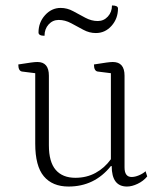

<svg xmlns="http://www.w3.org/2000/svg" viewBox="-20 -671 591 703"><path d="M231 12Q172 12 140.5 -25.5Q109 -63 109 -145V-403L61 -409Q47 -411 47 -435Q79 -440 93.5 -442Q108 -444 117 -444Q159 -444 159 -394V-139Q159 -78 184 -49Q209 -20 256 -20Q297 -20 330 -38Q363 -56 386 -88V-403L338 -409Q324 -411 324 -435Q355 -440 370 -442Q385 -444 393 -444Q436 -444 436 -394V-58Q436 -23 462 -23Q474 -23 488.5 -29Q503 -35 513 -44L519 -25Q505 -8 484 2Q463 12 445 12Q389 12 389 -63H386Q326 12 231 12ZM195 -598Q173 -598 158 -581.5Q143 -565 143 -540Q121 -540 121 -552Q121 -589 145 -615.5Q169 -642 202 -642Q226 -642 248 -630Q270 -618 292.5 -606Q315 -594 338 -594Q360 -594 375 -610.5Q390 -627 390 -651Q412 -651 412 -640Q412 -603 388.5 -576.5Q365 -550 331 -550Q307 -550 285 -562Q263 -574 240.5 -586Q218 -598 195 -598Z"/></svg>

Font: Petrona ExtraLight
Style: Regular
Weight: 200
Designer: Ringo R. Seeber
Foundry: Ringo R. Seeber
Version: Version 2.001; ttfautohint (v1.8.3)